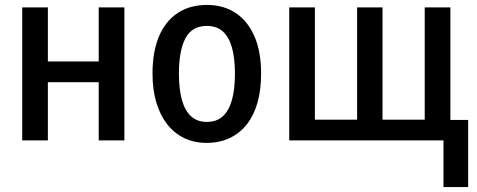

<svg xmlns="http://www.w3.org/2000/svg" viewBox="-20 -569 1932 778"><path d="M174 -539V-320H380V-539H484V0H380V-236H174V0H70V-539Z M1038 -271Q1038 -205 1023.5 -153.5Q1009 -102 980.5 -65.5Q952 -29 910.5 -9.5Q869 10 817 10Q767 10 726.5 -9.5Q686 -29 657.5 -65.5Q629 -102 613.5 -153.5Q598 -205 598 -271Q598 -359 624 -421Q650 -483 699.5 -516Q749 -549 819 -549Q885 -549 934 -517Q983 -485 1010.5 -423Q1038 -361 1038 -271ZM705 -270Q705 -208 717 -164.5Q729 -121 754 -98Q779 -75 818 -75Q858 -75 883 -98Q908 -121 920 -164.5Q932 -208 932 -270Q932 -333 920 -376Q908 -419 883 -441.5Q858 -464 818 -464Q758 -464 731.5 -414Q705 -364 705 -270Z M1805 -539V-83H1877V189H1777V0H1152V-539H1256V-84H1427V-539H1530V-84H1701V-539Z"/></svg>

Font: Noto Sans Display SemiCondensed Medium
Style: Regular
Weight: 500
Width: 4
Designer: Monotype Design Team
Foundry: Monotype Imaging Inc.
Version: Version 2.003